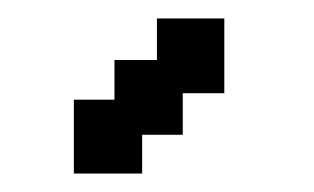

<svg xmlns="http://www.w3.org/2000/svg" viewBox="-20 -708 340 208"><path d="M60 -520V-600H104V-643H150V-688H223V-607H178V-562H134V-520Z"/></svg>

Font: Pixelify Sans SemiBold
Style: Regular
Weight: 600
Designer: Stefie Justprince
Foundry: Typecalism Foundryline
Version: Version 1.000